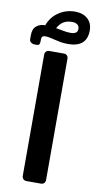

<svg xmlns="http://www.w3.org/2000/svg" viewBox="-99 -942 505 990"><g transform="rotate(10 153.0 -447.0)"><path d="M32 -696Q24 -696 15.5 -702Q7 -708 7 -719V-740Q7 -773 25.5 -788Q44 -803 70 -803Q80 -803 92 -802.5Q104 -802 117 -800L162 -792Q176 -789 187 -788Q198 -787 207 -787Q243 -787 243 -814Q243 -829 232.5 -836.5Q222 -844 205 -844Q173 -844 153 -828Q133 -812 121 -780L66 -787Q81 -841 121 -870Q161 -899 211 -899Q252 -899 277 -877Q302 -855 302 -816Q302 -772 277 -750Q252 -728 202 -728Q190 -728 176.5 -729.5Q163 -731 147 -735L110 -743Q103 -745 96 -746Q89 -747 81 -747Q62 -747 62 -728V-718Q62 -708 59 -702Q56 -696 46 -696ZM115 5Q105 5 98.5 -1.5Q92 -8 92 -18V-653Q92 -663 98.5 -669.5Q105 -676 115 -676H191Q202 -676 208 -669.5Q214 -663 214 -653V-18Q214 -8 208 -1.5Q202 5 191 5Z"/></g></svg>

Font: Rubik Light SemiBold
Style: Regular
Weight: 600
Version: Version 2.300;gftools[0.9.30]